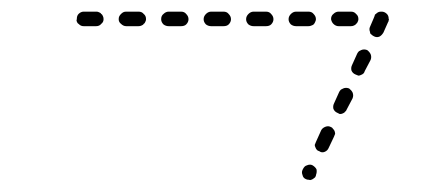

<svg xmlns="http://www.w3.org/2000/svg" viewBox="-20 -297 731 330"><path d="M500 4Q501 9 506 11Q508 12 511 12Q513 13 515 12Q518 11 520 9Q522 8 523 5V4Q525 -1 524 -6Q522 -10 517 -13Q515 -14 513 -14Q510 -14 508 -13Q505 -12 504 -11Q502 -9 501 -7L500 -5Q498 -1 500 4ZM521 -48Q521 -46 522 -44Q523 -41 525 -39Q526 -38 529 -37Q533 -34 538 -36Q543 -38 545 -43L554 -62Q555 -64 556 -67Q556 -69 555 -72Q554 -74 552 -76Q551 -78 548 -79Q544 -81 539 -79Q534 -77 532 -73L523 -53Q522 -51 521 -48ZM553 -110Q555 -105 560 -103Q562 -102 564 -101Q567 -101 569 -102Q572 -103 573 -105Q575 -106 576 -109L586 -128Q588 -133 586 -138Q584 -142 580 -145Q577 -146 575 -146Q572 -146 570 -145Q568 -144 566 -143Q564 -141 563 -139L554 -119Q552 -115 553 -110ZM584 -176Q586 -171 591 -169Q593 -168 596 -167Q598 -167 600 -168Q603 -169 605 -171Q606 -172 607 -175L617 -194Q619 -199 617 -204Q615 -208 611 -211Q608 -212 606 -212Q603 -212 601 -211Q599 -210 597 -209Q595 -207 594 -205L585 -185Q583 -181 584 -176ZM624 -270Q624 -272 626 -273Q628 -275 630 -276Q632 -277 635 -277H636Q641 -277 645 -273Q648 -270 648 -265Q649 -263 648 -262Q648 -260 647 -259L639 -241Q636 -236 632 -234Q627 -232 622 -235Q620 -236 618 -238Q616 -239 616 -242Q615 -244 615 -247Q615 -249 616 -251L622 -265Q623 -267 624 -270ZM446 -255Q450 -259 450 -264Q450 -269 446 -273Q443 -277 437 -277H416Q411 -277 407 -273Q403 -269 403 -264Q403 -259 407 -255Q411 -252 416 -252H437Q443 -252 446 -255ZM373 -255Q377 -259 377 -264Q377 -269 373 -273Q370 -277 364 -277H343Q338 -277 334 -273Q330 -269 330 -264Q330 -259 334 -255Q338 -252 343 -252H364Q370 -252 373 -255ZM515 -253Q518 -254 519 -255Q521 -257 522 -260Q523 -262 523 -264Q523 -269 519 -273Q516 -277 510 -277H489Q484 -277 480 -273Q476 -269 476 -264Q476 -259 480 -255Q484 -252 489 -252H510Q513 -252 515 -253ZM300 -255Q304 -259 304 -264Q304 -269 300 -273Q297 -277 291 -277H270Q265 -277 261 -273Q257 -270 257 -264Q257 -259 261 -255Q265 -252 270 -252H291Q297 -252 300 -255ZM588 -253Q591 -254 592 -256Q594 -257 595 -260Q596 -262 596 -264Q596 -270 592 -273Q589 -277 583 -277H562Q557 -277 553 -273Q549 -270 549 -264Q550 -259 553 -256Q557 -252 562 -252H583Q586 -252 588 -253ZM223 -253Q226 -254 227 -256Q229 -257 230 -260Q231 -262 231 -264Q231 -270 227 -273Q224 -277 218 -277H197Q194 -277 192 -276Q190 -275 188 -273Q186 -271 185 -269Q184 -267 184 -264Q184 -259 188 -256Q192 -252 197 -252H218Q221 -252 223 -253ZM154 -256Q158 -259 158 -264Q158 -267 157 -269Q156 -272 154 -273Q153 -275 150 -276Q148 -277 146 -277H124Q119 -277 115 -273Q112 -270 112 -264Q111 -262 112 -260Q113 -257 115 -256Q117 -254 119 -253Q121 -252 124 -252H145Q151 -252 154 -256Z"/></svg>

Font: FRB American Cursive Guidelines Dashed
Style: Italic
Weight: 400
Italic angle: -25°
Version: Version 2.0;Modular Font Editor K font №1